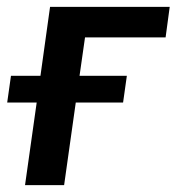

<svg xmlns="http://www.w3.org/2000/svg" viewBox="-20 -540 515 560"><path d="M167 0 201 -241H339L350 -319H212L228 -431H463L475 -520H126L98 -319H12L1 -241H87L53 0Z"/></svg>

Font: Brisa Sans Medium
Style: Italic
Weight: 600
Italic angle: -8°
Designer: Dalton Maag Ltd
Foundry: Dalton Maag Ltd
Version: Version 1.101;July 10, 2019;FontCreator 11.5.0.2425 64-bit